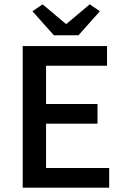

<svg xmlns="http://www.w3.org/2000/svg" viewBox="-20 -868 575 888"><path d="M130 -816 229 -705H343L442 -816L395 -848L288 -758H284L177 -848ZM85 -655V0H485V-91H193V-296H431V-387H193V-564H475V-655Z"/></svg>

Font: Cambridge Sans Medium
Style: Regular
Weight: 500
Version: Version 2.020;PS 002.020;hotconv 1.0.88;makeotf.lib2.5.64775